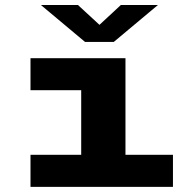

<svg xmlns="http://www.w3.org/2000/svg" viewBox="-20 -726 740 746"><path d="M98.5 0V-124.5H295.5V-375.5H98.5V-500H467.5V-124.5H652V0ZM139 -706.5H283L366.5 -629.5L449.5 -706.5H593.5L422 -563H310.5Z"/></svg>

Font: Trispace SemiExpanded
Style: Bold
Weight: 700
Width: 6
Designer: Tyler Finck
Foundry: Etcetera Type Company
Version: Version 1.210; ttfautohint (v1.8.3)